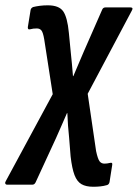

<svg xmlns="http://www.w3.org/2000/svg" viewBox="-69 -520 526 733"><path d="M287.1 193Q259 193 242 183.1Q225 173.2 215.5 148.4Q206 123.6 200.6 77.4L194.9 6.1Q192.5 -17.1 190.7 -40.3Q188.9 -63.6 188.1 -88.2H186.7Q176.1 -63.6 165.9 -40.5Q155.8 -17.5 144.8 7.3L66.8 176.4Q62.4 185 54.8 185H-41.8Q-47 185 -48.7 180.9Q-50.4 176.8 -47 171.6L132.3 -160.4L99.8 -369.9Q95.4 -396 89.2 -403.7Q83 -411.4 71.4 -411.4Q64.4 -411.4 58.4 -410.7Q52.4 -410 44.8 -408Q36.8 -406.2 37.2 -416.2L47.8 -481.8Q49.4 -489.8 57.7 -493.2Q69.1 -496 83.4 -497.9Q97.6 -499.7 113.6 -499.7Q156.3 -499.7 172.3 -476.8Q188.3 -453.8 193.9 -394.8L200.8 -323.9Q203.2 -300.1 205.5 -276.8Q207.8 -253.5 209.6 -229.4H211Q221.9 -254.2 231.5 -277.6Q241.1 -300.9 250.7 -322.7L321.1 -483.2Q324.7 -491.7 333.6 -491.7H429.1Q441.5 -491.7 433.9 -478.8L265.8 -162L297.9 57Q304.3 86.8 311.1 95.8Q317.9 104.7 329.7 104.7Q339.5 104.7 352.1 101.7Q361.7 99.3 359.3 110.5L349.1 175.4Q346.7 185 338.8 186.8Q327.4 190.2 314.2 191.6Q301.1 193 287.1 193Z"/></svg>

Font: Sofia Sans Condensed
Style: Italic
Weight: 400
Italic angle: -9°
Designer: Botio Nikoltchev, Ani Petrova
Foundry: lettersoup
Version: Version 4.101